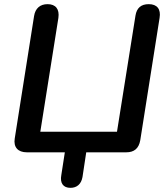

<svg xmlns="http://www.w3.org/2000/svg" viewBox="-20 -733 804 924"><path d="M319 171C350 171 371 153 377 119L395 0H588C625 0 648 -18 655 -58L748 -647C755 -689 736 -713 696 -713C659 -713 638 -695 632 -658L543 -99H174L261 -647C267 -689 248 -713 209 -713C173 -713 150 -693 144 -656L51 -67C44 -25 66 0 109 0H292L275 110C268 148 284 171 319 171Z"/></svg>

Font: SN Pro Semibold
Style: Italic
Weight: 600
Italic angle: -9°
Designer: Tobias Whetton
Foundry: Supernotes
Version: Version 1.001;Glyphs 3.2 (3249)